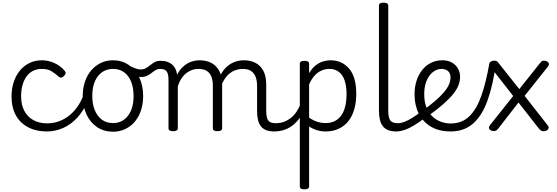

<svg xmlns="http://www.w3.org/2000/svg" viewBox="-20 -973 4195 1446"><path d="M335 17Q211 17 139 -52.5Q67 -122 67 -246Q67 -306 83.5 -355.5Q100 -405 130 -441.5Q160 -478 202 -498.5Q244 -519 296 -519Q342 -519 388 -499Q434 -479 468 -439Q476 -428 474 -420Q472 -412 462 -401Q451 -390 441.5 -388.5Q432 -387 423 -395Q394 -421 366.5 -437.5Q339 -454 295 -454Q259 -454 230 -440Q201 -426 181 -399Q161 -372 150 -334Q139 -296 139 -248Q139 -184 163 -138.5Q187 -93 231 -68.5Q275 -44 335 -44Q347 -44 354 -34.5Q361 -25 361 -13.5Q361 -2 354.5 7.5Q348 17 335 17Z M334 17Q325 17 320.5 7.5Q316 -2 316 -13.5Q316 -25 321 -34.5Q326 -44 335 -44Q392 -44 443 -67Q494 -90 535 -134Q576 -178 603 -242Q608 -250 618.5 -248.5Q629 -247 638 -239Q647 -231 643 -221Q613 -143 564.5 -89.5Q516 -36 456.5 -9.5Q397 17 334 17Z M831 19Q763 19 711.5 -15.5Q660 -50 631.5 -110.5Q603 -171 603 -250Q603 -309 620 -358.5Q637 -408 667.5 -443.5Q698 -479 739.5 -499Q781 -519 831 -519Q897 -519 948.5 -484.5Q1000 -450 1029 -389.5Q1058 -329 1058 -250Q1058 -203 1047.5 -161.5Q1037 -120 1017 -87Q997 -54 969 -30.5Q941 -7 906 6Q871 19 831 19ZM831 -46Q867 -46 895.5 -60.5Q924 -75 944.5 -102Q965 -129 975.5 -166.5Q986 -204 986 -250Q986 -312 967.5 -358Q949 -404 914.5 -429Q880 -454 831 -454Q795 -454 766 -439.5Q737 -425 716.5 -398Q696 -371 685.5 -334Q675 -297 675 -250Q675 -189 694 -143Q713 -97 747.5 -71.5Q782 -46 831 -46Z M1040 -393Q1029 -393 1012.5 -398Q996 -403 978 -412Q960 -421 942 -432Q930 -439 927.5 -449Q925 -459 928 -467.5Q931 -476 937.5 -480.5Q944 -485 949 -481Q979 -465 1001 -457.5Q1023 -450 1039 -450Q1063 -450 1079.5 -460Q1096 -470 1111.5 -482.5Q1127 -495 1145 -505Q1163 -515 1190 -515Q1200 -515 1205 -505.5Q1210 -496 1210 -484Q1210 -472 1204.5 -463Q1199 -454 1187 -454Q1167 -454 1152 -445Q1137 -436 1121.5 -423.5Q1106 -411 1087 -402Q1068 -393 1040 -393Z M1283 15Q1266 15 1257.5 9.5Q1249 4 1249 -7V-371Q1249 -418 1234.5 -436Q1220 -454 1188 -454Q1174 -454 1167 -463Q1160 -472 1160 -484Q1160 -496 1167.5 -505.5Q1175 -515 1190 -515Q1219 -515 1240 -507.5Q1261 -500 1276.5 -487Q1292 -474 1301 -455Q1310 -436 1313 -414L1314 -410Q1330 -442 1350.5 -463Q1371 -484 1394 -496.5Q1417 -509 1440 -514Q1463 -519 1483 -519Q1532 -519 1570 -500Q1608 -481 1630.5 -440.5Q1653 -400 1653 -334V-7Q1653 4 1644 9.5Q1635 15 1618 15Q1600 15 1591.5 9.5Q1583 4 1583 -7V-326Q1583 -367 1572 -395.5Q1561 -424 1537.5 -439Q1514 -454 1474 -454Q1452 -454 1430.5 -447.5Q1409 -441 1387.5 -425.5Q1366 -410 1348.5 -385Q1331 -360 1319 -322V-7Q1319 4 1310 9.5Q1301 15 1283 15ZM2044 17Q2009 17 1984 7Q1959 -3 1944 -23Q1929 -43 1922.5 -72Q1916 -101 1916 -139V-326Q1916 -366 1905 -394.5Q1894 -423 1870.5 -438.5Q1847 -454 1808 -454Q1781 -454 1754.5 -445Q1728 -436 1704 -415.5Q1680 -395 1661.5 -360.5Q1643 -326 1632 -276H1606Q1610 -335 1628 -380.5Q1646 -426 1674.5 -457Q1703 -488 1739.5 -503.5Q1776 -519 1817 -519Q1865 -519 1903 -500Q1941 -481 1963 -440.5Q1985 -400 1985 -334V-139Q1985 -88 1999.5 -66.5Q2014 -45 2057 -45Q2068 -45 2073.5 -35.5Q2079 -26 2078 -14Q2077 -2 2069 7.5Q2061 17 2044 17Z M2043 17Q2031 17 2025 7.5Q2019 -2 2020 -14Q2021 -26 2030 -35.5Q2039 -45 2056 -45Q2091 -45 2120 -56Q2149 -67 2173 -87Q2197 -107 2214.5 -133.5Q2232 -160 2243 -189Q2248 -202 2258 -201Q2268 -200 2275.5 -191Q2283 -182 2280 -172Q2267 -131 2245 -96.5Q2223 -62 2193.5 -36.5Q2164 -11 2126.5 3Q2089 17 2043 17Z M2273 453Q2255 453 2246.5 447.5Q2238 442 2238 431V-493Q2238 -504 2246.5 -509.5Q2255 -515 2273 -515Q2290 -515 2299 -509.5Q2308 -504 2308 -493V-422Q2332 -462 2359.5 -482.5Q2387 -503 2415.5 -511Q2444 -519 2470 -519Q2555 -519 2609 -456.5Q2663 -394 2663 -266Q2663 -214 2653 -170Q2643 -126 2624 -91.5Q2605 -57 2577 -33Q2549 -9 2512.5 4Q2476 17 2432 17Q2399 17 2367.5 7.5Q2336 -2 2308 -20V431Q2308 442 2299 447.5Q2290 453 2273 453ZM2308 -87Q2340 -65 2371 -55.5Q2402 -46 2433 -46Q2461 -46 2485.5 -54.5Q2510 -63 2529.5 -80.5Q2549 -98 2562.5 -124Q2576 -150 2583 -185Q2590 -220 2590 -263Q2590 -323 2576 -365.5Q2562 -408 2533 -431Q2504 -454 2460 -454Q2430 -454 2402 -442Q2374 -430 2350.5 -405Q2327 -380 2308 -338Z M2965 17Q2929 17 2903.5 7Q2878 -3 2863 -23Q2848 -43 2841 -72Q2834 -101 2834 -139V-931Q2834 -942 2842.5 -947.5Q2851 -953 2868 -953Q2886 -953 2895 -947.5Q2904 -942 2904 -931V-139Q2904 -88 2919 -66.5Q2934 -45 2978 -45Q2989 -45 2995 -35.5Q3001 -26 3000 -14Q2999 -2 2990.5 7.5Q2982 17 2965 17Z M2963 17Q2951 17 2945 7.5Q2939 -2 2940 -14Q2941 -26 2950 -35.5Q2959 -45 2976 -45Q2998 -45 3025 -55Q3052 -65 3083.5 -84.5Q3115 -104 3150 -131Q3160 -140 3170 -137Q3180 -134 3186 -124.5Q3192 -115 3191.5 -104Q3191 -93 3181 -86Q3140 -54 3101.5 -30.5Q3063 -7 3028 5Q2993 17 2963 17Z M3157 -135Q3217 -178 3258 -213.5Q3299 -249 3324.5 -279.5Q3350 -310 3361.5 -337Q3373 -364 3373 -390Q3373 -422 3354 -438Q3335 -454 3305 -454Q3280 -454 3256.5 -441Q3233 -428 3214.5 -403.5Q3196 -379 3185.5 -344Q3175 -309 3175 -264Q3175 -206 3191.5 -164.5Q3208 -123 3236.5 -96Q3265 -69 3300.5 -56Q3336 -43 3375 -43Q3388 -43 3394.5 -34Q3401 -25 3401 -13Q3401 -1 3394.5 8Q3388 17 3375 17Q3287 17 3226.5 -18.5Q3166 -54 3134 -117Q3102 -180 3102 -262Q3102 -319 3117.5 -366Q3133 -413 3161 -447.5Q3189 -482 3227.5 -500.5Q3266 -519 3312 -519Q3354 -519 3383.5 -502Q3413 -485 3429 -457Q3445 -429 3445 -395Q3445 -363 3433 -331.5Q3421 -300 3394 -266Q3367 -232 3323 -193Q3279 -154 3215 -107Z M3373 17Q3364 17 3359 8Q3354 -1 3354 -13Q3354 -25 3359 -34Q3364 -43 3373 -43Q3460 -43 3515.5 -98Q3571 -153 3606 -254Q3641 -355 3665 -493Q3668 -504 3680.5 -505.5Q3693 -507 3704.5 -502.5Q3716 -498 3714 -487Q3692 -329 3651.5 -216Q3611 -103 3543.5 -43Q3476 17 3373 17Z M4104 -30Q4114 -20 4112 -10Q4110 0 4102 6.5Q4094 13 4081 15Q4066 17 4056.5 11.5Q4047 6 4035 -9L3885 -201L3735 -8Q3725 5 3718 9.5Q3711 14 3701 14Q3678 14 3667 1Q3656 -12 3670 -30L3845 -250L3674 -469Q3664 -483 3665 -492.5Q3666 -502 3674.5 -508Q3683 -514 3692 -515Q3709 -518 3719 -513.5Q3729 -509 3736 -497L3891 -302L4043 -493Q4053 -506 4059.5 -511Q4066 -516 4076 -516Q4092 -516 4102 -509.5Q4112 -503 4114 -493Q4116 -483 4106 -471L3931 -251Z"/></svg>

Font: Playwrite US Modern Light
Style: Regular
Weight: 300
Designer: Veronika Burian, José Scaglione
Foundry: TypeTogether
Version: Version 1.003